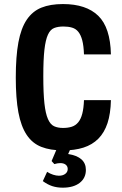

<svg xmlns="http://www.w3.org/2000/svg" viewBox="-20 -717 592 928"><path d="M385.9 -233Q384.4 -193.1 377.6 -167.3Q370.9 -141.4 358.1 -125.9Q345.3 -110.4 327 -104.5Q308.7 -98.6 284.6 -98.6Q259.4 -98.6 241.4 -106.9Q223.4 -115.1 211.8 -141.6Q200.1 -168 194.7 -217.2Q189.3 -266.4 189.3 -349Q189.3 -429.4 194.7 -476.7Q200.1 -524 211.6 -549.2Q223 -574.4 241.8 -581.6Q260.6 -588.9 286.6 -588.9Q310.3 -588.9 328.5 -583.4Q346.7 -578 358.6 -563.1Q370.6 -548.3 377.5 -522.3Q384.4 -496.3 385.9 -454.1H516.1Q513.3 -584 454.9 -640.7Q396.6 -697.4 284.3 -697.4Q222.9 -697.4 179.9 -680Q136.9 -662.6 109.2 -621.6Q81.6 -580.6 68.9 -512.3Q56.3 -444 56.3 -342.3Q56.3 -241.3 68.9 -173.7Q81.6 -106.1 109 -65.1Q136.4 -24.1 179.8 -7.1Q223.1 10 284.9 10Q340.9 10 383.5 -3.6Q426.1 -17.3 455.3 -46.6Q484.4 -75.9 499.6 -121.8Q514.7 -167.7 516.1 -233ZM242.7 76.1Q250.7 73.7 257.7 72.5Q264.7 71.3 271.4 71.3Q287.7 71.3 297.5 78.9Q307.3 86.6 307.3 99.9Q307.3 114.3 295.5 123.3Q283.7 132.3 264.7 132.3Q251.6 132.3 236.6 127.4Q221.7 122.6 207.7 113.6L187 158.4Q209.7 175 232.6 182.6Q255.6 190.1 283.3 190.1Q335 190.1 365.1 166.9Q395.1 143.6 395.1 104.3Q395.1 72.3 373.4 53.1Q351.6 34 309.4 27.4L330 -18.7H263.4L229.4 61.4ZM385.9 -233Q384.4 -193.1 377.6 -167.3Q370.9 -141.4 358.1 -125.9Q345.3 -110.4 327 -104.5Q308.7 -98.6 284.6 -98.6Q259.4 -98.6 241.4 -106.9Q223.4 -115.1 211.8 -141.6Q200.1 -168 194.7 -217.2Q189.3 -266.4 189.3 -349Q189.3 -429.4 194.7 -476.7Q200.1 -524 211.6 -549.2Q223 -574.4 241.8 -581.6Q260.6 -588.9 286.6 -588.9Q310.3 -588.9 328.5 -583.4Q346.7 -578 358.6 -563.1Q370.6 -548.3 377.5 -522.3Q384.4 -496.3 385.9 -454.1H516.1Q513.3 -584 454.9 -640.7Q396.6 -697.4 284.3 -697.4Q222.9 -697.4 179.9 -680Q136.9 -662.6 109.2 -621.6Q81.6 -580.6 68.9 -512.3Q56.3 -444 56.3 -342.3Q56.3 -241.3 68.9 -173.7Q81.6 -106.1 109 -65.1Q136.4 -24.1 179.8 -7.1Q223.1 10 284.9 10Q340.9 10 383.5 -3.6Q426.1 -17.3 455.3 -46.6Q484.4 -75.9 499.6 -121.8Q514.7 -167.7 516.1 -233Z"/></svg>

Font: Secuela Black
Style: Regular
Weight: 900
Designer: Fernando Haro
Foundry: deFharo
Version: Version 1.704